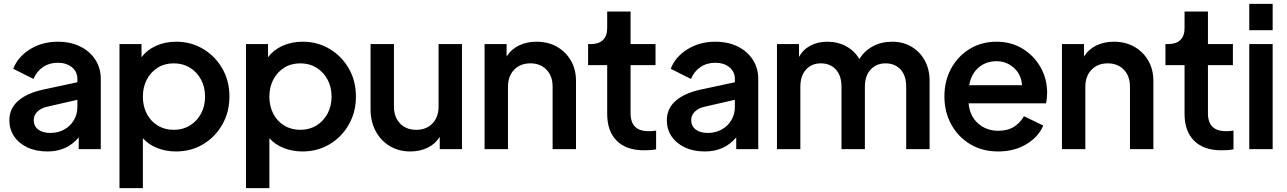

<svg xmlns="http://www.w3.org/2000/svg" viewBox="-20 -765 6603 985"><path d="M224 12Q164 12 120 -9Q76 -30 52 -66Q28 -102 28 -148Q28 -208 73 -247.5Q118 -287 200 -305L377 -343V-360Q377 -397 349 -420Q321 -443 276 -443Q233 -443 200 -420.5Q167 -398 152 -360L48 -412Q71 -473 133.5 -512Q196 -551 276 -551Q342 -551 391.5 -526.5Q441 -502 469 -459Q497 -416 497 -360V0H384V-60Q323 12 224 12ZM153 -149Q153 -118 176 -100.5Q199 -83 238 -83Q278 -83 309.5 -100.5Q341 -118 359 -148.5Q377 -179 377 -217V-253L224 -218Q191 -211 172 -192.5Q153 -174 153 -149Z M593 200V-539H706V-471Q734 -509 780.5 -530Q827 -551 884 -551Q960 -551 1022 -514Q1084 -477 1120.5 -413.5Q1157 -350 1157 -270Q1157 -190 1120.5 -126Q1084 -62 1022 -25Q960 12 883 12Q830 12 785.5 -6Q741 -24 713 -56V200ZM872 -99Q918 -99 954 -121Q990 -143 1011 -181.5Q1032 -220 1032 -269Q1032 -319 1011 -357.5Q990 -396 954 -418Q918 -440 872 -440Q825 -440 789.5 -418Q754 -396 733.5 -357.5Q713 -319 713 -269Q713 -220 733 -181.5Q753 -143 789 -121Q825 -99 872 -99Z M1242 200V-539H1355V-471Q1383 -509 1429.5 -530Q1476 -551 1533 -551Q1609 -551 1671 -514Q1733 -477 1769.5 -413.5Q1806 -350 1806 -270Q1806 -190 1769.5 -126Q1733 -62 1671 -25Q1609 12 1532 12Q1479 12 1434.5 -6Q1390 -24 1362 -56V200ZM1521 -99Q1567 -99 1603 -121Q1639 -143 1660 -181.5Q1681 -220 1681 -269Q1681 -319 1660 -357.5Q1639 -396 1603 -418Q1567 -440 1521 -440Q1474 -440 1438.5 -418Q1403 -396 1382.5 -357.5Q1362 -319 1362 -269Q1362 -220 1382 -181.5Q1402 -143 1438 -121Q1474 -99 1521 -99Z M2085 12Q2025 12 1979 -16Q1933 -44 1907 -93Q1881 -142 1881 -204V-539H2001V-219Q2001 -164 2032.5 -131.5Q2064 -99 2116 -99Q2167 -99 2198.5 -131.5Q2230 -164 2230 -219V-539H2350V0H2236V-63Q2214 -27 2174.5 -7.5Q2135 12 2085 12Z M2466 0V-539H2579V-475Q2602 -512 2642 -531.5Q2682 -551 2732 -551Q2792 -551 2837.5 -525Q2883 -499 2909 -454Q2935 -409 2935 -350V0H2815V-320Q2815 -375 2783.5 -407.5Q2752 -440 2701 -440Q2649 -440 2617.5 -407Q2586 -374 2586 -320V0Z M3284 6Q3193 6 3144 -43Q3095 -92 3095 -181V-431H2997V-539H3013Q3052 -539 3073.5 -560Q3095 -581 3095 -620V-706H3215V-539H3343V-431H3215V-181Q3215 -158 3223 -137.5Q3231 -117 3251.5 -104.5Q3272 -92 3310 -92Q3327 -92 3346 -95V1Q3332 4 3315 5Q3298 6 3284 6Z M3597 12Q3537 12 3493 -9Q3449 -30 3425 -66Q3401 -102 3401 -148Q3401 -208 3446 -247.5Q3491 -287 3573 -305L3750 -343V-360Q3750 -397 3722 -420Q3694 -443 3649 -443Q3606 -443 3573 -420.5Q3540 -398 3525 -360L3421 -412Q3444 -473 3506.5 -512Q3569 -551 3649 -551Q3715 -551 3764.5 -526.5Q3814 -502 3842 -459Q3870 -416 3870 -360V0H3757V-60Q3696 12 3597 12ZM3526 -149Q3526 -118 3549 -100.5Q3572 -83 3611 -83Q3651 -83 3682.5 -100.5Q3714 -118 3732 -148.5Q3750 -179 3750 -217V-253L3597 -218Q3564 -211 3545 -192.5Q3526 -174 3526 -149Z M3966 0V-539H4079V-473Q4100 -511 4138 -531Q4176 -551 4224 -551Q4278 -551 4321 -527.5Q4364 -504 4389 -462Q4413 -503 4457 -527Q4501 -551 4557 -551Q4613 -551 4656 -525.5Q4699 -500 4724 -455Q4749 -410 4749 -350V0H4629V-320Q4629 -377 4600 -408.5Q4571 -440 4523 -440Q4476 -440 4446.5 -408Q4417 -376 4417 -320V0H4297V-320Q4297 -377 4268 -408.5Q4239 -440 4191 -440Q4144 -440 4115 -408Q4086 -376 4086 -320V0Z M5101 12Q5019 12 4957 -25.5Q4895 -63 4860 -127Q4825 -191 4825 -270Q4825 -351 4860 -414.5Q4895 -478 4955.5 -514.5Q5016 -551 5092 -551Q5168 -551 5226.5 -515Q5285 -479 5318.5 -419.5Q5352 -360 5352 -289Q5352 -275 5350.5 -261Q5349 -247 5346 -235H4949Q4955 -170 4997.5 -132Q5040 -94 5102 -94Q5150 -94 5182.5 -115Q5215 -136 5233 -169L5332 -121Q5308 -63 5246 -25.5Q5184 12 5101 12ZM5092 -451Q5039 -451 5001 -419Q4963 -387 4952 -328H5223Q5220 -382 5182 -416.5Q5144 -451 5092 -451Z M5428 0V-539H5541V-475Q5564 -512 5604 -531.5Q5644 -551 5694 -551Q5754 -551 5799.5 -525Q5845 -499 5871 -454Q5897 -409 5897 -350V0H5777V-320Q5777 -375 5745.5 -407.5Q5714 -440 5663 -440Q5611 -440 5579.5 -407Q5548 -374 5548 -320V0Z M6246 6Q6155 6 6106 -43Q6057 -92 6057 -181V-431H5959V-539H5975Q6014 -539 6035.5 -560Q6057 -581 6057 -620V-706H6177V-539H6305V-431H6177V-181Q6177 -158 6185 -137.5Q6193 -117 6213.5 -104.5Q6234 -92 6272 -92Q6289 -92 6308 -95V1Q6294 4 6277 5Q6260 6 6246 6Z M6389 -610V-745H6509V-610ZM6389 0V-539H6509V0Z"/></svg>

Font: Plus Jakarta Display Medium
Style: Regular
Weight: 500
Designer: Gumpita Rahayu
Foundry: Tokotype Studio
Version: Version 1.000